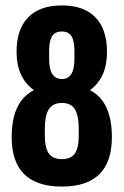

<svg xmlns="http://www.w3.org/2000/svg" viewBox="-20 -681 455 707"><path d="M208 6Q23 6 23 -176Q23 -308 105 -349Q41 -395 41 -490Q41 -573 83.5 -617Q126 -661 208 -661Q289 -661 331.5 -617Q374 -573 374 -490Q374 -394 311 -349Q392 -308 392 -176Q392 6 208 6ZM208 -390Q254 -390 254 -463V-494Q254 -531 243 -548Q232 -565 208 -565Q183 -565 172 -548Q161 -531 161 -494V-463Q161 -390 208 -390ZM208 -95Q241 -95 255.5 -115.5Q270 -136 270 -183V-204Q270 -256 255.5 -279Q241 -302 208 -302Q175 -302 160 -279Q145 -256 145 -204V-183Q145 -136 160 -115.5Q175 -95 208 -95Z"/></svg>

Font: Sofia Sans Extra Condensed ExtraBold
Style: Regular
Weight: 800
Designer: Botio Nikoltchev, Ani Petrova
Foundry: lettersoup
Version: Version 4.101; ttfautohint (v1.8.4.7-5d5b)